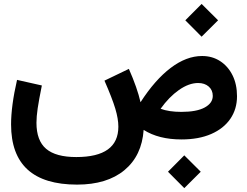

<svg xmlns="http://www.w3.org/2000/svg" viewBox="-20 -719 1274 990"><path d="M846.2 166.5 930.2 82 1015.1 166.5 930.2 251ZM1022 -430.2Q1074.7 -430.2 1115.2 -403.8Q1155.8 -377.4 1179 -330.8Q1202.1 -284.2 1202.1 -222.7Q1202.1 -156.7 1167.7 -106.4Q1133.3 -56.2 1069.1 -28.1Q1004.9 0 916 0Q797.9 0 720.7 -49.3Q711.4 84 621.6 158.4Q531.7 232.9 377.4 232.9Q37.1 232.9 37.1 -77.6Q37.1 -125 44.7 -181.9Q52.2 -238.8 67.9 -307.1L195.8 -278.3Q180.7 -203.6 174.3 -160.6Q168 -117.7 168 -85.9Q168 5.9 217.8 48.3Q267.6 90.8 373.5 90.8Q590.3 90.8 590.3 -65.9Q590.3 -106 574.5 -158.9Q558.6 -211.9 518.6 -303.2L644.5 -363.8Q688 -265.1 704.6 -191.9Q778.8 -307.1 859.9 -368.7Q940.9 -430.2 1022 -430.2ZM1001.5 -291Q954.1 -291 902.8 -255.1Q851.6 -219.2 808.1 -158.2Q851.1 -142.1 915 -142.1Q994.1 -142.1 1035.6 -164.8Q1077.1 -187.5 1077.1 -224.6Q1077.1 -254.4 1056.2 -272.7Q1035.2 -291 1001.5 -291ZM935.5 -614.3 1019.5 -698.7 1104.5 -614.3 1019.5 -529.8Z"/></svg>

Font: Estedad-FD Bold
Style: Regular
Weight: 700
Designer: Amin Abedi
Version: Version 7.3